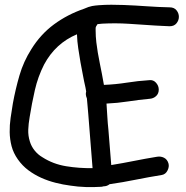

<svg xmlns="http://www.w3.org/2000/svg" viewBox="-20 -752 769 793"><path d="M270.5 14.6Q240.2 10.7 209.5 2.9Q178.7 -4.9 150.4 -17.6Q122.1 -30.3 97.2 -48.8Q72.3 -67.4 53.7 -93.8Q35.2 -120.1 27.8 -148.4Q20.5 -176.8 20 -206.1Q19.5 -235.4 23.9 -265.6Q28.3 -295.9 33.2 -325.2Q43.9 -383.8 60.5 -440.9Q77.1 -498 109.4 -548.8Q147.5 -610.4 203.1 -651.4Q258.8 -692.4 327.1 -715.8Q346.7 -724.6 360.4 -727.1Q374 -729.5 388.7 -730.5Q414.1 -732.4 439.9 -732.4Q465.8 -732.4 491.2 -731.4Q539.1 -729.5 586.4 -726.1Q633.8 -722.7 680.7 -721.7Q699.2 -721.7 709 -709.5Q718.8 -697.3 718.8 -682.6Q718.8 -668 709 -655.8Q699.2 -643.6 680.7 -643.6Q666 -644.5 650.9 -645Q635.7 -645.5 621.1 -646.5Q565.4 -650.4 511.2 -653.8Q457 -657.2 402.3 -654.3Q397.5 -653.3 392.6 -653.3Q387.7 -653.3 382.8 -652.3Q375 -641.6 375 -636.2Q375 -630.9 375 -626Q375 -601.6 377.9 -577.1Q382.8 -536.1 392.1 -491.2Q401.4 -446.3 409.2 -401.4Q457 -403.3 503.4 -410.6Q549.8 -418 596.7 -420.9Q613.3 -422.9 624.5 -410.2Q635.7 -397.5 635.7 -381.8Q635.7 -365.2 624.5 -355Q613.3 -344.7 596.7 -343.8Q552.7 -339.8 508.8 -333Q464.8 -326.2 419.9 -324.2Q421.9 -296.9 423.3 -270Q424.8 -243.2 427.7 -216.8L439.5 -70.3Q487.3 -78.1 533.7 -87.4Q580.1 -96.7 627.9 -104.5Q643.6 -107.4 657.2 -100.6Q670.9 -93.8 675.8 -77.1Q679.7 -63.5 671.9 -47.9Q664.1 -32.2 648.4 -29.3Q593.8 -20.5 540.5 -9.8Q487.3 1 432.6 8.8Q421.9 17.6 407.2 17.6Q401.4 19.5 397.5 19.5Q366.2 21.5 334 20.5Q301.8 19.5 270.5 14.6ZM102.5 -268.6Q97.7 -241.2 96.7 -216.3Q95.7 -191.4 103.5 -167Q109.4 -147.5 123 -130.4Q136.7 -113.3 155.3 -102.5Q199.2 -74.2 253.4 -65.4Q307.6 -56.6 362.3 -57.6Q358.4 -113.3 353.5 -168.5Q348.6 -223.6 344.7 -279.3Q342.8 -296.9 341.8 -313Q340.8 -329.1 338.9 -345.7Q332 -361.3 335.9 -374Q335 -378.9 334.5 -382.3Q334 -385.7 333 -390.6Q327.1 -416 322.3 -442.4Q317.4 -468.8 312.5 -494.1Q307.6 -523.4 303.2 -552.2Q298.8 -581.1 297.9 -610.4Q209 -573.2 162.1 -485.4Q136.7 -435.5 124 -379.9Q111.3 -324.2 102.5 -268.6Z"/></svg>

Font: Schoolbell
Style: Regular
Weight: 400
Designer: Font Diner, Inc
Foundry: Font Diner, Inc
Version: Version 1.000